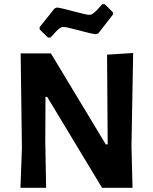

<svg xmlns="http://www.w3.org/2000/svg" viewBox="-20 -900 735 920"><path d="M482 -880 521 -841V-830L451 -740L438 -736Q415 -739 356 -755Q297 -771 284 -771Q278 -771 272.5 -768.5Q267 -766 260 -760Q253 -754 249 -749.5Q245 -745 235.5 -734.5Q226 -724 222 -720H210L170 -759V-770L241 -859L253 -864Q276 -861 335 -845Q394 -829 407 -829Q411 -829 415.5 -830Q420 -831 424.5 -834.5Q429 -838 432.5 -840.5Q436 -843 442 -849Q448 -855 450.5 -858Q453 -861 460 -869Q467 -877 470 -880ZM618 -646 610 -199 615 0H469L206 -436H198L197 -222L201 0H78L85 -190L79 -644H224L487 -208H496L493 -638Z"/></svg>

Font: Alegreya Sans SC
Style: Bold
Weight: 700
Designer: Juan Pablo del Peral
Foundry: Huerta Tipografica
Version: Version 2.007